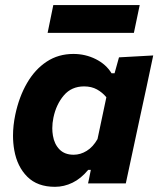

<svg xmlns="http://www.w3.org/2000/svg" viewBox="-20 -726 626 760"><path d="M328.5 0Q330.5 -8 332 -16L339.5 -53.5H329Q300.5 -19 267 -2.8Q233.5 13.5 197.5 13.5Q128 13.5 88 -26.5Q48 -66.5 36.5 -131.5Q31.5 -159.5 31.5 -189Q31.5 -229 40.5 -272Q55.5 -343 87 -397.2Q118.5 -451.5 164.8 -482Q211 -512.5 270.5 -512.5Q318 -512.5 359 -492Q400 -471.5 421.5 -436H433.5L451 -499L586.5 -506.5Q573.5 -444.5 561 -386Q548.5 -327.5 535 -266L483 -23.5Q480.5 -11.5 478 0ZM271.5 -113.5Q298.5 -113.5 323.2 -128.8Q348 -144 366 -175.5L401 -341Q385.5 -360 363.8 -372Q342 -384 313 -384Q263 -384 232.8 -348.5Q202.5 -313 191.5 -260.5Q187 -239 187 -218.5Q187 -203.5 189.5 -189Q195 -155.5 215.5 -134.5Q236 -113.5 271.5 -113.5ZM168.5 -596 191 -706H533L510 -596Z"/></svg>

Font: Heraclito
Style: Bold Italic
Weight: 700
Italic angle: -12°
Designer: Kostas Bartsokas (font) & Cristiano Sobral (main changes)
Foundry: Kostas Bartsokas (font) & Cristiano Sobral (main changes)
Version: Version 1.00;July 8, 2020;FontCreator 13.0.0.2655 64-bit